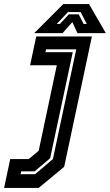

<svg xmlns="http://www.w3.org/2000/svg" viewBox="-86 -718 537 938"><path d="M-66 200 -36 59H54.5L103 18.5L191.5 -399H61L91 -540H363L227.5 97L103 200ZM14.5 133H85.5L172.5 59L286.5 -477H139L136 -463H269.5L159 55L83.5 119H17.5ZM223 -698H349L431 -556H292.5L267.5 -610L219.5 -556H81ZM246 -659 191 -601H206.5L250.5 -648H298.5L322.5 -601H338L308 -659Z"/></svg>

Font: Tourney
Style: Bold Italic
Weight: 700
Italic angle: -12°
Version: Version 1.015